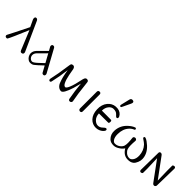

<svg xmlns="http://www.w3.org/2000/svg" viewBox="217 -1820 2955 2955"><g transform="rotate(45 1694.0 -342.5)"><path d="M233 -516C225 -535 213 -544 197 -544C180 -544 171 -534 171 -513C171 -505 173 -497 176 -489L229 -376C136 -189 80 -77 59 -39C50 -20 61 1 89 1C97 1 103 -2 107 -7C126 -39 175 -149 253 -336L381 -25C390 -2 405 5 426 -2C440 -7 447 -17 447 -32C447 -40 445 -49 440 -58Z M715 -409C708 -422 698 -428 685 -428C665 -428 655 -417 655 -396C655 -390 657 -384 660 -379L692 -321C611 -241 565 -195 554 -183C530 -157 518 -129 518 -99C518 -88 520 -76 524 -64C535 -28 567 5 603 12C610 13 617 13 624 13C643 13 662 7 679 -5C683 -8 700 -22 730 -48L804 -117L858 -18C865 -5 875 1 888 1C907 1 917 -9 917 -30C917 -36 916 -42 913 -48ZM706 -75C667 -39 640 -21 623 -21C587 -21 555 -59 555 -95C555 -118 564 -139 581 -158C591 -169 634 -213 710 -288L786 -150Z M1476 -179 1450 -398C1448 -418 1436 -428 1414 -429C1397 -430 1385 -421 1376 -403C1371 -393 1364 -366 1355 -322C1344 -271 1334 -233 1325 -207C1303 -141 1283 -107 1265 -104C1246 -102 1230 -116 1215 -145C1199 -177 1185 -221 1174 -277L1154 -388C1147 -416 1132 -430 1111 -430C1107 -430 1103 -429 1098 -428C1097 -428 1097 -428 1098 -427C1083 -427 1074 -415 1071 -392L1049 -250C1044 -211 1040 -189 1039 -184C1033 -149 1023 -99 1009 -34C1005 -17 1014 1 1031 1C1043 1 1051 -7 1054 -22L1084 -170C1090 -203 1097 -252 1105 -317C1119 -222 1138 -146 1162 -89C1182 -42 1221 -13 1261 -14C1292 -15 1326 -73 1362 -188C1377 -239 1388 -281 1396 -314C1405 -237 1410 -189 1412 -168C1417 -132 1424 -85 1435 -26C1439 -5 1451 5 1472 2C1489 -1 1503 -16 1500 -35Z M1718 -397C1718 -419 1708 -430 1689 -430C1667 -430 1656 -419 1656 -397V-32C1656 -15 1670 0 1687 0C1708 0 1718 -11 1718 -32Z M2154 -330C2168 -330 2175 -338 2175 -354C2175 -365 2168 -380 2153 -398C2124 -432 2081 -447 2025 -443C1976 -439 1934 -417 1901 -377C1865 -333 1848 -277 1851 -208C1854 -141 1873 -88 1909 -49C1945 -11 1989 7 2040 6C2084 4 2121 -11 2151 -38C2168 -54 2177 -68 2177 -80C2177 -95 2170 -102 2157 -102C2146 -102 2131 -92 2111 -72C2091 -52 2067 -41 2039 -40C2010 -39 1983 -52 1958 -77C1931 -105 1917 -141 1916 -185L2117 -186C2128 -186 2133 -197 2133 -218C2134 -237 2127 -247 2114 -247L1917 -248C1918 -291 1929 -326 1952 -354C1973 -380 1997 -393 2025 -394C2062 -395 2090 -386 2109 -366C2130 -342 2145 -330 2154 -330ZM2159 -640C2165 -652 2168 -662 2168 -670C2168 -689 2156 -698 2132 -698C2114 -698 2102 -688 2097 -667L2064 -530C2057 -505 2062 -492 2079 -492C2088 -492 2096 -502 2103 -522Z M2886 -163C2884 -236 2851 -302 2788 -360C2751 -393 2720 -415 2693 -425C2679 -430 2669 -428 2664 -418C2659 -408 2663 -399 2676 -390C2709 -368 2733 -350 2746 -336C2789 -289 2811 -233 2814 -167C2816 -122 2807 -86 2787 -60C2771 -39 2754 -29 2735 -28C2705 -27 2679 -37 2656 -57C2637 -73 2624 -91 2617 -112C2606 -146 2605 -204 2612 -285C2613 -301 2598 -316 2579 -316C2560 -316 2543 -301 2546 -285C2556 -204 2556 -147 2545 -113C2538 -94 2524 -75 2502 -58C2476 -39 2448 -29 2417 -30C2399 -30 2383 -40 2369 -60C2352 -85 2343 -121 2344 -167C2345 -241 2366 -300 2408 -345C2429 -368 2452 -384 2476 -393C2487 -397 2491 -405 2487 -416C2482 -427 2474 -431 2463 -427C2432 -416 2401 -396 2369 -367C2307 -312 2275 -244 2272 -163C2270 -110 2287 -65 2323 -29C2348 -4 2383 7 2429 5C2458 4 2488 -8 2520 -30C2549 -49 2569 -70 2582 -92C2619 -28 2668 4 2729 5C2772 6 2805 -4 2828 -23C2846 -38 2860 -59 2871 -87C2882 -113 2887 -138 2886 -163Z M3339 -406C3339 -417 3335 -425 3326 -430C3321 -433 3313 -434 3302 -431C3290 -428 3283 -422 3282 -413C3280 -380 3282 -274 3287 -94L3053 -412C3044 -425 3032 -431 3019 -431C3003 -431 2994 -423 2992 -407L2986 -25C2986 -14 2991 -6 3000 -1C3005 2 3012 3 3022 0C3034 -3 3041 -9 3043 -18C3046 -35 3044 -139 3036 -331L3268 -15C3276 -4 3286 1 3297 1C3305 1 3312 -1 3317 -5C3326 -13 3330 -21 3331 -29L3339 -406Z"/></g></svg>

Font: GFS Decker
Style: Normal
Weight: 400
Foundry: George D. Matthiopoulos
Version: Version 1.000